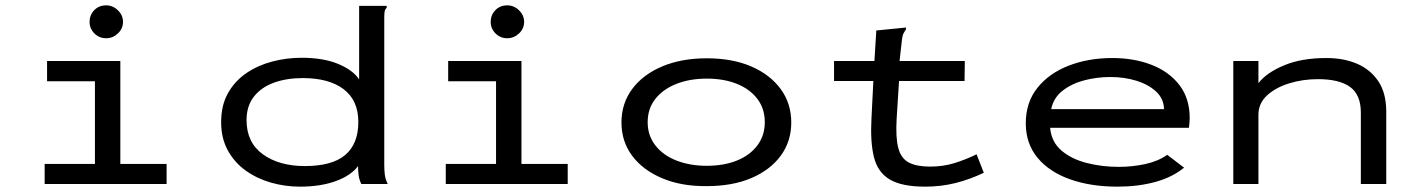

<svg xmlns="http://www.w3.org/2000/svg" viewBox="-20 -688 5290 718"><path d="M147 0V-75H335V-384H156V-460H430V-75H603V0ZM377 -545Q351 -545 333 -563Q315 -581 315 -606Q315 -632 332.5 -650Q350 -668 377 -668Q402 -668 421 -649.5Q440 -631 440 -606Q440 -581 421 -563Q402 -545 377 -545Z M1102 10Q1046 10 993.5 -5Q941 -20 899 -50Q857 -80 832 -125.5Q807 -171 807 -231Q807 -295 833 -340.5Q859 -386 902 -415Q945 -444 998.5 -458Q1052 -472 1108 -472Q1189 -472 1244.5 -449Q1300 -426 1323 -391V-666H1426V-659Q1420 -653 1418.5 -645.5Q1417 -638 1417 -622V-70Q1417 -52 1419 -35Q1421 -18 1430 0H1331Q1323 -17 1321 -33Q1319 -49 1319 -67Q1292 -31 1235 -10.5Q1178 10 1102 10ZM1120 -67Q1222 -67 1271 -108.5Q1320 -150 1320 -232Q1320 -313 1265 -354.5Q1210 -396 1112 -396Q1051 -396 1003.5 -378.5Q956 -361 929 -326Q902 -291 902 -239Q902 -155 963 -111Q1024 -67 1120 -67Z M1647 0V-75H1835V-384H1656V-460H1930V-75H2103V0ZM1877 -545Q1851 -545 1833 -563Q1815 -581 1815 -606Q1815 -632 1832.5 -650Q1850 -668 1877 -668Q1902 -668 1921 -649.5Q1940 -631 1940 -606Q1940 -581 1921 -563Q1902 -545 1877 -545Z M2623 8Q2528 9 2456 -21.5Q2384 -52 2344 -105.5Q2304 -159 2304 -230Q2304 -301 2344 -355Q2384 -409 2456 -439.5Q2528 -470 2623 -470Q2719 -470 2789.5 -439.5Q2860 -409 2899.5 -355Q2939 -301 2939 -230Q2939 -159 2899.5 -105.5Q2860 -52 2789.5 -22Q2719 8 2623 8ZM2623 -68Q2687 -68 2735.5 -87.5Q2784 -107 2812 -144Q2840 -181 2840 -231Q2840 -282 2812 -318.5Q2784 -355 2735.5 -374.5Q2687 -394 2623 -394Q2560 -394 2510 -374.5Q2460 -355 2431 -318.5Q2402 -282 2402 -231Q2402 -181 2431 -144Q2460 -107 2510 -87.5Q2560 -68 2623 -68Z M3440 10Q3352 10 3307 -17Q3262 -44 3248 -101Q3234 -158 3239 -247L3246 -385H3099V-460H3250L3257 -574L3358 -584L3368 -585V-578Q3363 -571 3359 -563.5Q3355 -556 3353 -540L3344 -460H3588L3587 -385H3342L3333 -243Q3329 -172 3339.5 -133.5Q3350 -95 3379 -80Q3408 -65 3458 -65Q3507 -65 3549 -78Q3591 -91 3632 -111L3659 -42Q3607 -17 3553 -3.5Q3499 10 3440 10Z M4159 10Q4059 10 3981.5 -17.5Q3904 -45 3860 -98Q3816 -151 3816 -227Q3816 -305 3859.5 -359.5Q3903 -414 3976.5 -442.5Q4050 -471 4140 -471Q4221 -471 4286.5 -445.5Q4352 -420 4390.5 -370Q4429 -320 4429 -246Q4429 -237 4428 -228Q4427 -219 4426 -210H3907Q3912 -157 3949.5 -125Q3987 -93 4044 -78.5Q4101 -64 4163 -64Q4215 -64 4263 -74.5Q4311 -85 4345 -109L4408 -61Q4364 -25 4300 -7.5Q4236 10 4159 10ZM3911 -280H4333Q4332 -319 4303.5 -345.5Q4275 -372 4230 -386Q4185 -400 4132 -400Q4083 -400 4036 -388Q3989 -376 3954.5 -349.5Q3920 -323 3911 -280Z M4592 0V-460H4686V-377Q4716 -416 4781.5 -443.5Q4847 -471 4940 -471Q5005 -471 5055 -449.5Q5105 -428 5134.5 -384Q5164 -340 5164 -270V0H5069V-267Q5069 -334 5028.5 -363Q4988 -392 4909 -392Q4851 -392 4800 -376Q4749 -360 4717.5 -330.5Q4686 -301 4686 -259V0Z"/></svg>

Font: Inconsolata ExtraExpanded Medium
Style: Regular
Weight: 500
Width: 8
Monospace: yes
Designer: Raph Levien, Cyreal, Brenton Simpson
Foundry: Raph Levien, Cyreal, Google
Version: Version 3.001; ttfautohint (v1.8.2.53-6de2)